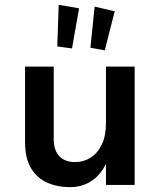

<svg xmlns="http://www.w3.org/2000/svg" viewBox="-20 -761 667 790"><path d="M416 -487H534V0H416ZM83.1 -487H201.1V-189Q201.1 -141.7 224.5 -117.9Q247.9 -94.1 289 -94.1Q324 -94.1 352.8 -112.3Q381.7 -130.4 398.8 -166.2Q416 -202 416 -255H447.9Q447.9 -166 425 -107.4Q402.2 -48.8 361.6 -19.9Q321.1 9 268 9Q216.2 9 174.2 -9.5Q132.2 -28.1 107.7 -68.9Q83.1 -109.8 83.1 -177ZM411.1 -553.8 352 -564.7 369.4 -733.8 451.9 -714.5ZM276.3 -561.7 215.7 -569.9 221.5 -741.2 305.4 -726.9Z"/></svg>

Font: Karla
Style: Regular
Weight: 400
Designer: Jonathan Pinhorn
Version: Version 2.004;gftools[0.9.33]